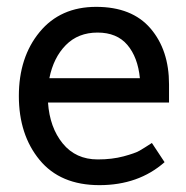

<svg xmlns="http://www.w3.org/2000/svg" viewBox="-20 -530 543 560"><path d="M473 -284V-231H120Q125 -158 163 -111.5Q201 -65 265 -65Q307 -65 340.5 -74Q374 -83 387 -90.5Q400 -98 423 -113L460 -57Q384 10 270 10Q156 10 95.5 -63.5Q35 -137 35 -250Q35 -363 95.5 -436.5Q156 -510 260.5 -510Q365 -510 419 -447Q473 -384 473 -284ZM124 -302H388Q382 -363 351.5 -399Q321 -435 264.5 -435Q208 -435 172 -398.5Q136 -362 124 -302Z"/></svg>

Font: Cherry Swash
Style: Regular
Weight: 400
Designer: Kasatkina Nataliya
Foundry: Nataliya Kasatkina
Version: Version 1.001